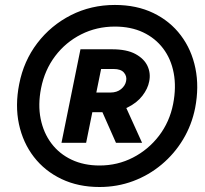

<svg xmlns="http://www.w3.org/2000/svg" viewBox="-20 -748 827 776"><path d="M332.5 -294.4 349.1 -374H426.3Q452.6 -374 469.5 -387.9Q486.3 -401.9 489.7 -420.4Q493.7 -439.5 481.2 -454.3Q468.8 -469.2 439 -469.2H366.7L385.3 -548.8H433.1Q492.2 -548.8 527.3 -529.8Q562.5 -510.7 576.2 -481.2Q589.8 -451.7 583 -418.9Q577.6 -389.6 555.4 -360.8Q533.2 -332 494.6 -313.2Q456.1 -294.4 399.9 -294.4ZM228.5 -170.9 305.2 -548.8H404.8L328.1 -170.9ZM448.7 -170.9 394 -294.4 471.2 -354 554.2 -170.9ZM382.3 7.8Q296.4 7.8 228.8 -24.4Q161.1 -56.6 116.9 -113.8Q72.8 -170.9 56.6 -246.3Q40.5 -321.8 57.6 -408.2Q75.7 -501.5 130.6 -573.5Q185.5 -645.5 266.8 -686.8Q348.1 -728 444.3 -728Q532.2 -728 599.9 -695.3Q667.5 -662.6 710.9 -605Q754.4 -547.4 769.8 -471.9Q785.2 -396.5 768.6 -311Q754.9 -242.7 720 -184.6Q685.1 -126.5 633.5 -83.3Q582 -40 518.1 -16.1Q454.1 7.8 382.3 7.8ZM382.3 -79.1Q455.1 -79.1 517.3 -111.1Q579.6 -143.1 622.6 -199.2Q665.5 -255.4 679.7 -327.6Q692.9 -395.5 682.1 -452.6Q671.4 -509.8 639.4 -552Q607.4 -594.2 558.1 -617.4Q508.8 -640.6 444.3 -640.6Q370.6 -640.6 308.1 -609.1Q245.6 -577.6 203.1 -521.5Q160.6 -465.3 146 -391.6Q132.8 -324.7 144.3 -267.8Q155.8 -210.9 187.7 -168.5Q219.7 -126 269.5 -102.5Q319.3 -79.1 382.3 -79.1Z"/></svg>

Font: Reddit Sans ExtraBold
Style: Italic
Weight: 800
Italic angle: -11.25°
Designer: Stephen Hutchings
Version: Version 1.013